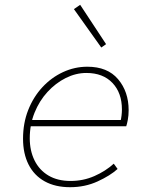

<svg xmlns="http://www.w3.org/2000/svg" viewBox="-20 -768 640 800"><path d="M272 12Q210 12 166 -12.5Q122 -37 99 -82.5Q76 -128 76 -190Q76 -255 97.5 -309.5Q119 -364 156.5 -404.5Q194 -445 242.5 -467.5Q291 -490 344 -490Q428 -490 472 -438Q516 -386 516 -309Q516 -287 512.5 -268.5Q509 -250 506 -242H100L106 -268H508L482 -262Q485 -274 486.5 -287Q488 -300 488 -312Q488 -381 448.5 -422.5Q409 -464 340 -464Q296 -464 254 -443Q212 -422 178 -385Q144 -348 124 -298.5Q104 -249 104 -192Q104 -140 124 -99.5Q144 -59 182 -36.5Q220 -14 274 -14Q327 -14 373.5 -34.5Q420 -55 454 -86L470 -64Q439 -36 386.5 -12Q334 12 272 12ZM402 -570 288 -730 314 -748 422 -584Z"/></svg>

Font: Source Code Pro ExtraLight ExtraLight
Style: Italic
Weight: 250
Italic angle: -11°
Monospace: yes
Version: Version 1.016;hotconv 1.0.116;makeotfexe 2.5.65601